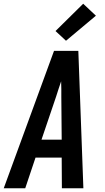

<svg xmlns="http://www.w3.org/2000/svg" viewBox="-39 -1007 559 1027"><path d="M-19 0 250 -735H380L407 0H292L291 -164H151L96 0ZM291 -260 289 -490Q289 -510 289 -530.5Q289 -551 288 -572Q281 -551 274 -530.5Q267 -510 261 -490L183 -260ZM314 -789 258 -841 406 -987 474 -923Z"/></svg>

Font: Iosevka
Style: Bold Italic
Weight: 700
Italic angle: -9°
Monospace: yes
Designer: Belleve Invis
Foundry: Belleve Invis
Version: Version 32.5.0; ttfautohint (v1.8.4)